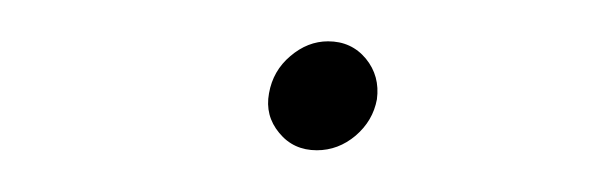

<svg xmlns="http://www.w3.org/2000/svg" viewBox="-20 -386 286 92"><path d="M131.8 -314Q120.6 -314 113.8 -322.3Q106.9 -330.6 108.9 -341.3Q110.8 -352.1 119.1 -359.1Q127.4 -366.2 137.2 -366.2Q148.4 -366.2 155.3 -357.9Q162.1 -349.6 160.6 -338.4Q158.7 -328.1 150.4 -321Q142.1 -314 131.8 -314Z"/></svg>

Font: Inter 20pt Thin
Style: Italic
Weight: 250
Italic angle: -9.3988°
Version: Version 4.001;git-66647c0bb